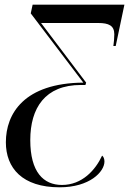

<svg xmlns="http://www.w3.org/2000/svg" viewBox="-20 -556 565 818"><path d="M234 242C362 242 425 176 425 132C425 121 421 111 415 107C387 168 330 232 244 232C165 232 109 177 109 41C109 -96 172 -194 325 -194H344L347 -204L155 -458H399C443 -458 467 -447 467 -410C467 -393 465 -375 463 -360H473L510 -536H119L111 -499L335 -204C83 -202 5 -72 5 50C5 160 75 242 234 242Z"/></svg>

Font: Noto Serif Display
Style: Italic
Weight: 400
Italic angle: -12°
Designer: Monotype Design Team
Foundry: Monotype Imaging Inc.
Version: Version 2.009